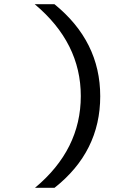

<svg xmlns="http://www.w3.org/2000/svg" viewBox="-20 -734 640 912"><path d="M238.8 158.2H146Q363.8 -22.9 363.8 -277.8Q363.8 -530.8 145 -713.9H238.8Q456.1 -537.6 456.1 -276.9Q456.1 -13.2 238.8 158.2Z"/></svg>

Font: Droid Sans Mono
Style: Regular
Weight: 400
Monospace: yes
Foundry: Ascender Corporation
Version: Version 1.00 build 112